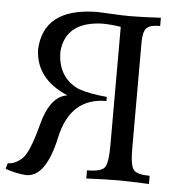

<svg xmlns="http://www.w3.org/2000/svg" viewBox="-56 -743 752 799"><g transform="rotate(5 320.0 -343.0)"><path d="M82.5 7.8Q33.7 3.9 -4.9 -11.2L2 -34.7Q31.7 -34.7 61 -60.8Q90.3 -86.9 121.6 -207Q152.8 -327.1 224.6 -337.9Q90.3 -394.5 86.4 -517.6Q93.8 -689.5 311 -694.3Q327.1 -694.3 375.7 -691.7Q424.3 -689 457 -689Q501.5 -689 584 -693.4V-659.2Q540 -659.2 526.4 -643.1Q512.7 -627 512.7 -585V-140.1Q512.7 -69.8 527.8 -52Q543 -34.2 594.7 -34.2V0Q510.7 -3.9 469.7 -3.9Q411.1 -3.9 333 0V-34.2Q390.6 -34.2 405.8 -52.5Q420.9 -70.8 420.9 -144V-641.1Q378.9 -647.9 341.8 -647.9Q190.9 -642.1 179.7 -517.6Q179.7 -409.2 269.5 -368.2Q318.4 -351.6 388.7 -345.7L388.2 -328.6Q237.8 -328.6 201.4 -160.4Q165 7.8 82.5 7.8Z"/></g></svg>

Font: Kelvinch
Style: Regular
Weight: 400
Designer: Paul James MIller
Foundry: High-Logic / Made with FontCreator
Version: Version 3.30 September 23, 2016